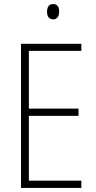

<svg xmlns="http://www.w3.org/2000/svg" viewBox="-20 -931 475 951"><path d="M243 -911C221 -911 213 -893 213 -873C213 -851 222 -835 243 -835C263 -835 273 -850 273 -874C273 -894 266 -911 243 -911ZM383 0V-36H123V-357H369V-393H123V-679H383V-714H84V0Z"/></svg>

Font: Noto Sans Georgian Condensed ExtraLight
Style: Regular
Weight: 200
Width: 3
Designer: Monotype Design Team, Akaki Razmadze
Foundry: Google LLC
Version: Version 2.005